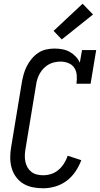

<svg xmlns="http://www.w3.org/2000/svg" viewBox="-20 -1004 540 1032"><path d="M212 8Q183 8 155.5 2.5Q128 -3 105 -17Q82 -31 66 -53Q50 -75 42.5 -101.5Q35 -128 35 -157Q35 -186 40 -214L97 -559Q101 -582 107 -604Q113 -626 123.5 -647Q134 -668 149.5 -687Q165 -706 185 -719.5Q205 -733 228 -738Q251 -743 273 -743Q295 -743 316 -739Q337 -735 355 -725Q373 -715 387 -700Q401 -685 409 -667L421 -735H497L467 -554H391Q394 -576 392.5 -598.5Q391 -621 380 -638.5Q369 -656 348.5 -664.5Q328 -673 306 -673Q290 -673 273.5 -669.5Q257 -666 242.5 -658Q228 -650 215.5 -637.5Q203 -625 194.5 -610Q186 -595 181 -579.5Q176 -564 174 -548L117 -203Q114 -186 113.5 -168.5Q113 -151 116.5 -134.5Q120 -118 128 -104Q136 -90 149 -80Q162 -70 178.5 -66Q195 -62 212 -62Q234 -62 255.5 -69Q277 -76 294.5 -91Q312 -106 324.5 -126Q337 -146 344 -167L417 -143Q405 -111 385.5 -82Q366 -53 338 -32Q310 -11 277 -1.5Q244 8 212 8ZM312 -792 268 -838 424 -984 480 -926Z"/></svg>

Font: Iosevka Slab
Style: Italic
Weight: 400
Italic angle: -9°
Monospace: yes
Designer: Belleve Invis
Foundry: Belleve Invis
Version: Version 11.1.0; ttfautohint (v1.8.3)